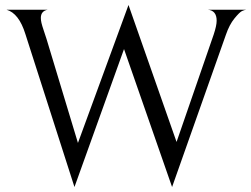

<svg xmlns="http://www.w3.org/2000/svg" viewBox="-20 -727 1009 771"><path d="M838 -588Q850 -624 850 -644Q850 -685 814 -688H969Q961 -687 951.5 -682.5Q942 -678 921.5 -653Q901 -628 887 -587L671 24L478 -530L279 24L82 -590Q56 -674 6 -688H172Q144 -683 144 -655Q144 -646 146.5 -635Q149 -624 156 -603.5Q163 -583 167 -570L293 -153L496 -707L689 -157Z"/></svg>

Font: Bellefair
Style: Regular
Weight: 400
Designer: Nick Shinn, Liron Lavi Turkenic
Foundry: Shinntype
Version: Version 1.003;PS 001.003;hotconv 1.0.88;makeotf.lib2.5.64775